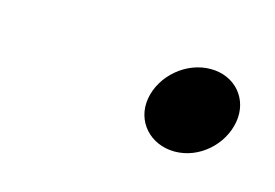

<svg xmlns="http://www.w3.org/2000/svg" viewBox="-32 -427 259 181"><g transform="rotate(15 97.5 -337.0)"><path d="M108 -337C104 -314 121 -295 145 -295C169 -295 190 -314 194 -337C198 -360 182 -379 158 -379C134 -379 112 -360 108 -337Z"/></g></svg>

Font: Charger Sport
Style: ExLitExtObl
Weight: 200
Designer: Jasper
Foundry: Cannot Into Space Fonts
Version: Version 1.1